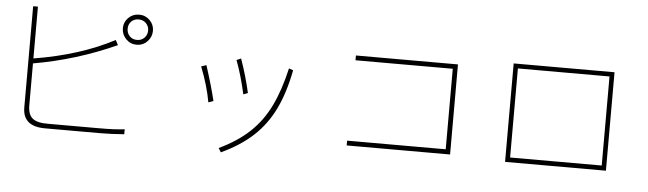

<svg xmlns="http://www.w3.org/2000/svg" viewBox="-48 -862 3775 1119"><g transform="rotate(5 1840.0 -302.0)"><path d="M726 -505Q689 -505 663.5 -531.5Q638 -558 638 -594Q638 -630 663.5 -655.5Q689 -681 726 -681Q763 -681 788.5 -655.5Q814 -630 814 -594Q814 -558 788.5 -531.5Q763 -505 726 -505ZM134 -373Q404 -417 603 -522L618 -493Q383 -387 134 -344V-99Q134 -44 162 -22Q190 0 254 -1H545Q599 -1 631 -2.5Q663 -4 700 -8V21Q624 27 557 27H237Q106 27 106 -84V-676H134ZM726 -653Q699 -653 682.5 -636Q666 -619 666 -594Q666 -568 682.5 -550.5Q699 -533 726 -533Q752 -533 769 -550.5Q786 -568 786 -594Q786 -618 769 -635.5Q752 -653 726 -653Z M1371 -271Q1346 -383 1314 -467L1340 -478Q1375 -379 1397 -281ZM1255 53Q1361 3 1432 -63.5Q1503 -130 1548 -222Q1593 -314 1623 -445L1648 -436Q1622 -302 1576 -207.5Q1530 -113 1456.5 -44.5Q1383 24 1270 77ZM1172 -207Q1155 -303 1112 -412L1142 -422Q1181 -301 1201 -217Z M2602 -554V-27H1997V-55H2574V-526H2005V-554Z M3515 -588V-12H2925V-588ZM2952 -40H3488V-561H2952Z"/></g></svg>

Font: LINE Seed Sans KR Thin
Style: Regular
Weight: 250
Designer: LINE BX Design & Sandoll Inc & Dalton Maag Ltd
Foundry: Sandoll Inc.
Version: Version 1.000